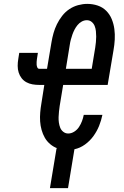

<svg xmlns="http://www.w3.org/2000/svg" viewBox="-20 -763 640 988"><path d="M237 205 271 0H275Q255 -7 238 -21.5Q221 -36 210.5 -54.5Q200 -73 194 -94.5Q188 -116 186.5 -138.5Q185 -161 187 -184.5Q189 -208 193 -231L208 -326H182Q164 -326 147 -329Q130 -332 115.5 -340Q101 -348 91 -361Q81 -374 76 -390Q71 -406 71 -424Q71 -442 74 -459L79 -491H175L170 -459Q169 -452 168.5 -444.5Q168 -437 168.5 -430Q169 -423 172 -416Q175 -409 182 -409H222L245 -546Q249 -570 255.5 -593Q262 -616 273 -638.5Q284 -661 300 -681.5Q316 -702 337 -716Q358 -730 382 -736.5Q406 -743 429 -743Q457 -743 482.5 -734.5Q508 -726 526.5 -707.5Q545 -689 555 -664.5Q565 -640 568.5 -613.5Q572 -587 570.5 -559.5Q569 -532 564 -504L534 -326H305L287 -217Q285 -203 283.5 -189Q282 -175 281.5 -160.5Q281 -146 283 -132Q285 -118 290 -105.5Q295 -93 306 -84.5Q317 -76 331 -76Q347 -76 362 -85.5Q377 -95 386.5 -109.5Q396 -124 402 -140Q408 -156 411 -172H507Q501 -143 490 -115.5Q479 -88 461 -63Q443 -38 417.5 -19.5Q392 -1 363 5L330 205ZM319 -409H452L470 -518Q472 -532 473.5 -546Q475 -560 475 -574.5Q475 -589 473.5 -603Q472 -617 467 -629.5Q462 -642 451.5 -650.5Q441 -659 427 -659Q413 -659 400.5 -652Q388 -645 379 -634Q370 -623 363.5 -610.5Q357 -598 352.5 -585Q348 -572 344.5 -559Q341 -546 339 -532Z"/></svg>

Font: Iosevka Curly Slab MdExObl
Style: Regular
Weight: 500
Width: 7
Italic angle: -9°
Monospace: yes
Designer: Belleve Invis
Foundry: Belleve Invis
Version: Version 11.1.0; ttfautohint (v1.8.3)